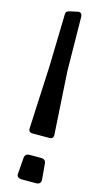

<svg xmlns="http://www.w3.org/2000/svg" viewBox="-153 -1074 600 1119"><g transform="rotate(15 147.5 -514.5)"><path d="M96 -275H199C215 -275 223 -284 222 -300L199 -679L195 -1005C195 -1021 186 -1032 170 -1029L124 -1019C109 -1016 99 -1011 99 -995L91 -679L73 -300C72 -284 80 -275 96 -275ZM104 0H192C211 0 222 -11 220 -30L212 -122C211 -140 202 -150 182 -150H113C94 -150 84 -140 83 -122L76 -30C73 -11 84 0 104 0Z"/></g></svg>

Font: OpenDyslexic3
Style: Regular
Weight: 400
Designer: Abelardo Gonzalez
Version: Version 3.001;PS 003.001;hotconv 1.0.88;makeotf.lib2.5.64775